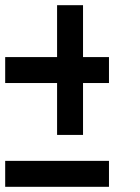

<svg xmlns="http://www.w3.org/2000/svg" viewBox="-20 -820 540 740"><path d="M0 -100V-200H400V-100ZM0 -500V-600H200V-800H300V-600H400V-500H300V-300H200V-500Z"/></svg>

Font: GalmuriMono9 Regular
Style: Regular
Weight: 400
Designer: Lee Minseo (quiple)
Version: Version 2.399;hotconv 1.1.1;makeotfexe 2.6.0 DEVELOPMENT